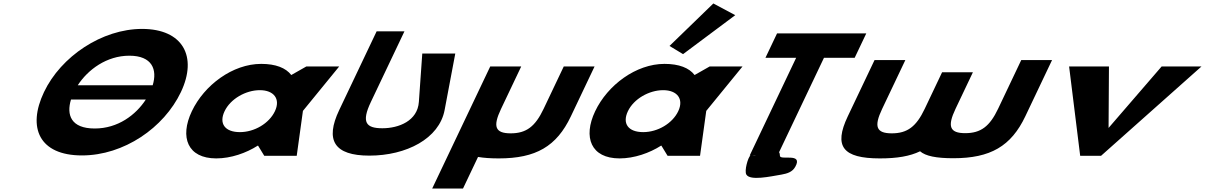

<svg xmlns="http://www.w3.org/2000/svg" viewBox="-20 -895 6922 1103"><path d="M857.1 -405H426.6C484.8 -495 592.7 -575 723.1 -575C854.5 -575 884.8 -495 857.1 -405ZM387.9 -323.4H817.9C760.4 -234.8 657.5 -156.8 524.3 -156.8C387.5 -156.8 360.7 -234.8 387.9 -323.4ZM232.7 -365.9C135.3 -161.1 205.9 -2.1 450.8 -2.1C691.8 -2.1 921.8 -161.1 1019.2 -365.9C1116.6 -570.8 1029.9 -728.9 796.3 -728.9C565.9 -728.9 330.1 -570.8 232.7 -365.9Z M1082.1 -256C1010.8 -106 1058.2 15 1222.3 15C1307 15 1394.4 -16 1460.3 -58H1462.7L1498.1 0H1684.6L1720.3 -258L1928.5 -513H1739.6L1653.3 -464C1622 -505 1564 -528 1480.5 -528C1316.4 -528 1153.4 -406 1082.1 -256ZM1270.1 -256C1303.8 -327 1391.8 -377 1472.8 -377C1552.7 -377 1593 -327 1559.3 -256C1526 -186 1441.7 -136 1358.2 -136C1271.1 -136 1236.8 -186 1270.1 -256Z M2595.5 -587.5H2405.9L2386.3 -309.5C2378.7 -200.5 2271.2 -158.2 2176.6 -158.2C2082 -158.2 2054.9 -192.2 2110.7 -309.5L2303.5 -715H2143.7L1928.7 -262.8C1846.2 -89.4 1899.4 -1 2101.8 -1C2314.5 -1 2503.2 -98.6 2534.2 -262.8Z M2974.2 -513H2796.2L2462.9 188H2639.9L2726.2 6.6C2759.4 12.3 2799.2 15 2845.4 15C3058.6 15 3177.4 -54 3259.2 -226L3395.6 -513H3218.6L3102.6 -269C3054.6 -168 3003.4 -129 2913.8 -129C2824.3 -129 2810.2 -168 2858.2 -269Z M3826.2 -631 3904 -584 4203.9 -807.9 4078.1 -875.1ZM3587.1 -256C3620.8 -327 3708.8 -377 3789.8 -377C3869.7 -377 3910 -327 3876.3 -256C3843 -186 3758.7 -136 3675.2 -136C3588.1 -136 3553.8 -186 3587.1 -256ZM3399.1 -256C3327.8 -106 3375.2 15 3539.3 15C3624 15 3711.4 -16 3777.3 -58H3779.7L3815.1 0H4001.6L4037.3 -258L4245.5 -513H4056.6L3970.3 -464C3939 -505 3881 -528 3797.5 -528C3633.4 -528 3470.4 -406 3399.1 -256Z M4377.3 -562.9H4553.7L4287 -1.9L4290.9 -1.8C4276.9 9.2 4254.8 87 4267.7 108C4290.1 144.6 4404 119 4469.4 108C4502.3 102 4531.7 93.7 4548.8 63C4595.8 -21 4460.4 28.7 4460.5 0C4460.6 -9.2 4458.9 -16 4455.8 -20.9L4713.5 -562.9H4889.9L4956.6 -703.1H4444ZM4325.9 -1.1C4317 -0.1 4308.4 -0.1 4300.3 -1.6Z M5181.1 -550H5004.1L4850 -226C4768.3 -54 4821.4 15 5034.7 15C5134.4 15 5207.3 2.3 5265.6 -25.9C5297.4 1.6 5358 14 5456.6 14C5669.8 14 5788.6 -55 5870.3 -227L6023.9 -550H5846.9L5713.8 -270C5665.8 -169 5614.6 -130 5525 -130C5435.5 -130 5421.3 -169 5469.4 -270L5569.2 -480H5392.2L5291.9 -269C5243.9 -168 5192.7 -129 5103.1 -129C5013.6 -129 4999.5 -168 5047.5 -269Z M6350.7 -513H6121.8L6185.4 0H6305.4L6882.1 -513H6653.2L6348.5 -160Z"/></svg>

Font: Hussar
Style: BdSuprExtOblFive
Weight: 700
Foundry: Cannot Into Space Fonts
Version: Version 2.00